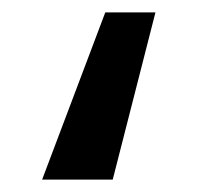

<svg xmlns="http://www.w3.org/2000/svg" viewBox="-20 -156 319 310"><path d="M231 -136H150L48 134H162Z"/></svg>

Font: Fira Sans Condensed Medium
Style: Regular
Weight: 500
Width: 3
Designer: Carrois Corporate & Edenspiekermann AG
Foundry: Carrois Corporate GbR & Edenspiekermann AG
Version: Version 4.202;PS 004.202;hotconv 1.0.88;makeotf.lib2.5.64775